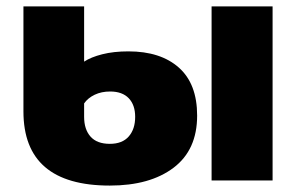

<svg xmlns="http://www.w3.org/2000/svg" viewBox="-20 -562 933 598"><path d="M53 -215V-542H242V-370Q263 -384 298.5 -393Q334 -402 380 -402Q480 -402 537 -351.5Q594 -301 594 -202Q594 -95 520.5 -39.5Q447 16 322 16Q53 16 53 -215ZM639 -542H829V0H639ZM401 -198Q401 -235 381 -256Q361 -277 323 -277Q296 -277 275 -267Q254 -257 242 -240V-198Q242 -159 262 -136.5Q282 -114 322 -114Q361 -114 381 -137Q401 -160 401 -198Z"/></svg>

Font: Montserrat Alternates ExtraBold
Style: Regular
Weight: 800
Designer: Julieta Ulanovsky
Foundry: Julieta Ulanovsky
Version: Version 7.200